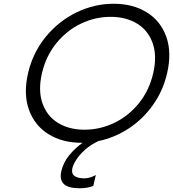

<svg xmlns="http://www.w3.org/2000/svg" viewBox="-20 -762 936 1039"><path d="M131.8 -365.7Q157.7 -477.5 227.8 -563Q297.9 -648.4 394.5 -695.1Q491.2 -741.7 595.2 -741.7Q699.2 -741.7 774.4 -695.1Q849.6 -648.4 879.9 -563Q910.2 -477.5 884.3 -365.7Q862.3 -270.5 807.6 -193.6Q752.9 -116.7 676.3 -66.7Q599.6 -16.6 512.2 1.5Q471.7 20.5 441.4 47.4Q411.1 74.2 393.8 100.8Q376.5 127.4 371.6 148.4Q365.2 176.8 382.8 189.9Q400.4 203.1 436 203.1Q466.3 203.1 498.5 185.1L484.9 244.1Q452.1 256.8 411.1 256.8Q349.1 256.8 325.2 233.4Q301.3 210 312 163.6Q322.8 116.7 355.7 76.9Q388.7 37.1 427.2 10.7H421.4Q317.4 10.7 242.2 -36.1Q167 -83 136.5 -168.5Q106 -253.9 131.8 -365.7ZM437.5 -60.1Q521 -60.1 598.1 -96.9Q675.3 -133.8 731.4 -203.1Q787.6 -272.5 809.1 -365.7Q830.6 -458.5 806.4 -527.8Q782.2 -597.2 722.2 -634Q662.1 -670.9 578.6 -670.9Q495.1 -670.9 418 -634Q340.8 -597.2 284.7 -527.8Q228.5 -458.5 207 -365.7Q185.5 -272.9 209.7 -203.4Q233.9 -133.8 293.9 -96.9Q354 -60.1 437.5 -60.1Z"/></svg>

Font: Glacial Indifference
Style: Italic
Weight: 400
Designer: Alfredo Marco Pradil
Foundry: Alfredo Marco Pradil
Version: Version 1.312